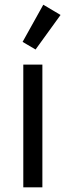

<svg xmlns="http://www.w3.org/2000/svg" viewBox="-20 -805 282 825"><path d="M80.1 0V-527.3H162.1V0ZM132.8 -592.3 77.1 -625 166 -784.7 240.2 -740.7Z"/></svg>

Font: Schibsted Grotesk
Style: Regular
Weight: 400
Designer: Bakken & Baeck AS, Henrik Kongsvoll
Foundry: Schibsted ASA
Version: Version 1.100; ttfautohint (v1.8.4.7-5d5b);gftools[0.9.25]